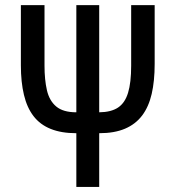

<svg xmlns="http://www.w3.org/2000/svg" viewBox="-20 -734 688 754"><path d="M587.4 -713.9V-482.9Q587.4 -416 575.7 -365.2Q564 -314.5 538.1 -280.3Q512.2 -246.1 470.7 -228.5Q429.2 -210.9 369.6 -210.9V0H279.8V-210.9Q220.7 -210.9 179 -227.8Q137.2 -244.6 111.6 -278.1Q85.9 -311.5 74 -361.6Q62 -411.6 62 -477.5V-713.9H154.8V-476.1Q154.8 -420.9 164.3 -379.6Q173.8 -338.4 200.9 -315.7Q228 -293 279.8 -293V-713.9H369.6V-293Q416 -293.5 443.4 -311.5Q470.7 -329.6 482.9 -369.6Q495.1 -409.7 495.1 -475.6V-713.9Z"/></svg>

Font: Open Sans Condensed Medium
Style: Regular
Weight: 500
Width: 3
Designer: Monotype Design Team
Foundry: Monotype Imaging Inc.
Version: Version 3.000